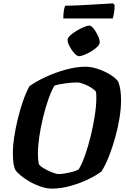

<svg xmlns="http://www.w3.org/2000/svg" viewBox="-20 -1114 745 1134"><path d="M287 0Q255 0 220 -12Q185 -24 154 -42Q123 -60 101 -78.5Q79 -97 71 -110Q63 -125 59.5 -150Q56 -175 56 -219Q56 -252 63.5 -302.5Q71 -353 84.5 -409.5Q98 -466 116 -517.5Q134 -569 154 -605Q193 -633 250 -659.5Q307 -686 369.5 -703Q432 -720 486 -720Q518 -720 557.5 -707Q597 -694 630.5 -673.5Q664 -653 678 -632Q695 -592 695 -521Q695 -474 686 -418Q677 -362 661 -304Q645 -246 624.5 -193.5Q604 -141 580 -102Q549 -78 500 -54.5Q451 -31 395 -15.5Q339 0 287 0ZM326 -86Q342 -86 365.5 -90Q389 -94 411 -100Q433 -106 445 -114Q464 -145 482.5 -197.5Q501 -250 516 -311.5Q531 -373 540 -432Q549 -491 549 -535Q549 -559 547 -571Q542 -581 521.5 -594.5Q501 -608 476.5 -617.5Q452 -627 436 -627Q408 -627 369 -622Q330 -617 302 -609Q283 -577 265.5 -527Q248 -477 234 -419Q220 -361 212 -306Q204 -251 204 -209Q204 -173 209 -145Q215 -134 238.5 -120Q262 -106 287.5 -96Q313 -86 326 -86ZM447 -782Q435 -782 419 -799.5Q403 -817 391 -840Q379 -863 379 -879Q379 -890 394.5 -904.5Q410 -919 432 -932Q454 -945 475 -954Q496 -963 506 -963Q519 -963 533.5 -944.5Q548 -926 558.5 -903Q569 -880 569 -864Q569 -852 554.5 -837.5Q540 -823 519 -810.5Q498 -798 478 -790Q458 -782 447 -782ZM354 -1005Q354 -1034 357.5 -1053.5Q361 -1073 365 -1080Q395 -1080 436 -1082Q477 -1084 519 -1086.5Q561 -1089 595.5 -1091Q630 -1093 647 -1094L657 -1085Q657 -1058 653 -1035.5Q649 -1013 646 -1005Z"/></svg>

Font: Texturina ExtraBold
Style: Italic
Weight: 800
Italic angle: -11°
Designer: Guillermo Torres Carreño
Foundry: Omnibus-Type
Version: Version 1.002; ttfautohint (v1.8.3)